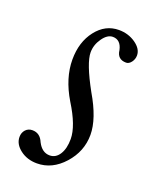

<svg xmlns="http://www.w3.org/2000/svg" viewBox="-92 -470 425 537"><g transform="rotate(20 121.0 -201.5)"><path d="M82 13.2Q52.7 13.2 32 -2.7Q11.2 -18.6 11.2 -40Q11.2 -52.7 19 -61.3Q26.9 -69.8 39.1 -69.8Q62 -69.8 71.8 -45.9Q85 -20 107.9 -20Q126 -20 137 -37.4Q147.9 -54.7 147.9 -83Q147.9 -121.6 110.8 -181.2Q76.2 -238.8 76.2 -293.9Q76.2 -346.2 103.3 -381.1Q130.4 -416 170.9 -416Q198.7 -416 220.5 -400.9Q242.2 -385.7 242.2 -366.2Q242.2 -355 235.4 -345.9Q228.5 -336.9 220.2 -336.9Q193.8 -336.9 190.9 -363.8Q184.6 -392.1 161.1 -392.1Q145 -392.1 131.1 -372.3Q117.2 -352.5 117.2 -330.1Q117.2 -298.8 157.2 -226.1Q195.8 -160.6 195.8 -112.8Q195.8 -63.5 161.4 -25.1Q127 13.2 82 13.2Z"/></g></svg>

Font: Junicode SmCond Light
Style: Italic
Weight: 300
Width: 4
Italic angle: -11°
Designer: Peter S. Baker
Version: Version 2.206